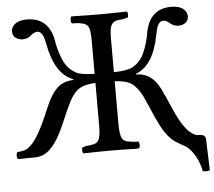

<svg xmlns="http://www.w3.org/2000/svg" viewBox="-54 -711 1012 906"><g transform="rotate(-5 452.0 -257.5)"><path d="M6.8 2Q3.9 -1 2 -8.8V-20Q3.9 -27.8 5.9 -30.8Q9.3 -30.8 23.9 -33.2Q25.9 -33.7 31 -34.9Q36.1 -36.1 39.1 -36.1Q82 -49.8 124 -134.8Q134.8 -153.8 138.2 -164.1Q148.9 -186.5 168.9 -233.9Q190.9 -286.6 220.2 -316.2Q249.5 -345.7 298.8 -347.2V-351.1Q213.4 -383.3 187 -526.9Q183.1 -546.4 179.9 -557.6Q176.8 -568.8 168.7 -578.9Q160.6 -588.9 148.9 -588.9Q136.7 -588.9 119.1 -575.2Q103 -559.1 78.1 -559.1Q59.6 -559.1 45.2 -569.6Q30.8 -580.1 30.8 -600.1Q30.8 -617.7 45.2 -632.1Q59.6 -646.5 89.8 -649.9Q94.7 -650.9 107.9 -650.9Q210.9 -649.4 230 -535.2Q230.5 -533.2 231 -529.1Q231.4 -524.9 231.9 -522.9Q242.7 -472.7 260.5 -437Q278.3 -401.4 314 -381.8Q335.9 -369.1 401.9 -367.2V-524.9Q401.9 -553.7 398.9 -571.8Q396 -589.8 386.7 -598.6Q377.4 -607.4 359.9 -609.9Q346.7 -613.8 315.9 -613.8Q312 -617.7 312 -624Q310.5 -630.9 312 -637.2Q314 -645 315.9 -647Q396 -645 446.8 -645Q504.9 -645 579.1 -647Q583 -642.6 583.3 -632.3Q583.5 -622.1 580.1 -618.2Q572.8 -616.7 566.9 -615.2Q566.9 -612.8 562 -612.8Q537.6 -611.3 525.9 -608.9Q502 -602.1 496.1 -571.8Q493.2 -553.7 493.2 -524.9V-367.2Q559.1 -369.1 581.1 -381.8Q616.7 -401.4 634.5 -437Q652.3 -472.7 663.1 -522.9L665 -534.2Q684.6 -649.9 787.1 -650.9Q800.3 -650.9 805.2 -649.9Q835.4 -646.5 849.6 -632.1Q863.8 -617.7 863.8 -600.1Q863.8 -580.1 849.6 -569.6Q835.4 -559.1 816.9 -559.1Q801.8 -559.1 785.2 -567.9Q783.7 -568.8 780.5 -571.5Q777.3 -574.2 775.9 -575.2Q758.3 -588.9 746.1 -588.9Q734.4 -588.9 726.3 -578.9Q718.3 -568.8 715.1 -557.6Q711.9 -546.4 708 -526.9Q681.6 -383.3 597.2 -351.1V-347.2Q641.6 -346.7 671.1 -320.3Q700.7 -293.9 720.2 -244.1H719.2Q720.2 -242.7 722.2 -239.5Q724.1 -236.3 725.1 -234.9Q730 -224.6 739.3 -202.4Q748.5 -180.2 753.9 -169.9Q796.4 -70.3 839.8 -44.9Q851.6 -37.1 863.8 -37.1H867.2Q897.5 -37.1 898.9 -15.1L903.8 133.8Q887.7 138.7 870.1 134.8Q864.7 100.6 846.2 65.9Q827.6 31.2 801.8 12.2Q770.5 -4.9 761.2 -11.2Q720.7 -33.7 687 -98.1Q668.5 -133.3 645 -189.9Q641.1 -198.7 621.1 -243.2Q598.6 -286.6 571.8 -304.4Q544.9 -322.3 493.2 -324.2V-124Q493.2 -85 499 -64Q505.9 -38.1 535.2 -35.2Q556.6 -30.8 580.1 -30.8Q582 -28.8 584 -21Q585.9 -6.3 580.1 1L566.9 2Q500.5 0 448.2 0Q391.1 0 316.9 2Q312.5 -1.5 311.8 -12Q311 -22.5 314.9 -26.9Q322.3 -28.3 328.1 -29.8Q328.1 -32.2 333 -32.2Q349.6 -32.2 359.9 -35.2Q389.2 -38.1 396 -64Q401.9 -85.4 401.9 -124V-324.2Q350.1 -322.3 323.2 -304.4Q296.4 -286.6 274.9 -243.2Q264.6 -223.1 250 -189.9Q228.5 -137.7 211.9 -105Q187 -55.2 157.2 -27.3Q127.4 0.5 86.9 1Z"/></g></svg>

Font: Common Serif News
Style: Regular
Weight: 450
Designer: Philipp H. Poll, Khaled Hosny
Foundry: Stefan Peev, Context Ltd.
Version: Version 1.026